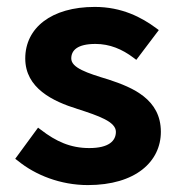

<svg xmlns="http://www.w3.org/2000/svg" viewBox="-20 -523 511 555"><path d="M234 12C372 12 445 -56 445 -142C445 -236 364 -270 294 -293C231 -312 186 -327 186 -354C186 -377 203 -396 256 -396C297 -396 333 -381 366 -356L374 -350L439 -436L431 -442C389 -473 332 -503 254 -503C128 -503 53 -442 53 -354C53 -268 133 -230 204 -208C266 -188 315 -171 315 -142C315 -116 295 -95 238 -95C184 -95 142 -114 98 -148L90 -154L24 -64L32 -58C82 -17 155 12 234 12Z"/></svg>

Font: Falling Sky
Style: SeBd
Weight: 600
Designer: Paul D. Hunt
Foundry: Adobe Systems Incorporated
Version: Version 1.02